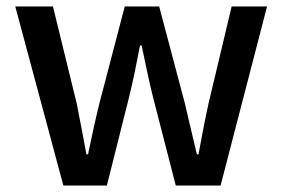

<svg xmlns="http://www.w3.org/2000/svg" viewBox="-20 -571 869 591"><path d="M175 0H309L377 -271C390 -323 400 -374 411 -431H416C428 -374 438 -324 451 -272L521 0H659L802 -551H693L622 -253C610 -199 601 -149 591 -96H586C573 -149 562 -199 549 -253L470 -551H364L286 -253C273 -200 262 -149 251 -96H246C236 -149 227 -199 216 -253L143 -551H27Z"/></svg>

Font: Noto Sans JP Medium
Style: Regular
Weight: 500
Designer: Ryoko NISHIZUKA 西塚涼子 (kana, bopomofo & ideographs); Paul D. Hunt (Latin, Greek & Cyrillic); Sandoll Communications 산돌커뮤니
Foundry: Adobe
Version: Version 2.004;hotconv 1.0.118;makeotfexe 2.5.65603